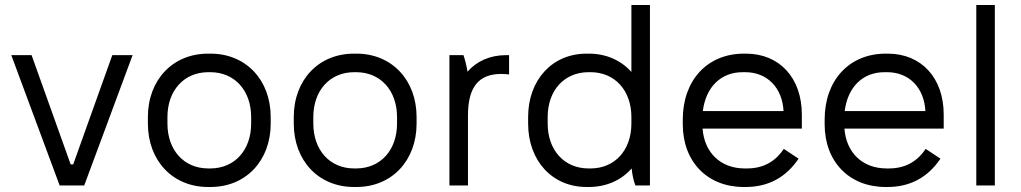

<svg xmlns="http://www.w3.org/2000/svg" viewBox="-20 -740 4074 766"><path d="M218 0H316L509 -520H428L272 -84H262L106 -520H25Z M810 6H820C961 6 1060 -99 1060 -247V-273C1060 -421 961 -526 820 -526H810C669 -526 570 -421 570 -273V-247C570 -99 669 6 810 6ZM811 -68C713 -68 648 -142 648 -247V-273C648 -379 714 -452 811 -452H819C916 -452 982 -379 982 -273V-247C982 -142 917 -68 819 -68Z M1392 6H1402C1543 6 1642 -99 1642 -247V-273C1642 -421 1543 -526 1402 -526H1392C1251 -526 1152 -421 1152 -273V-247C1152 -99 1251 6 1392 6ZM1393 -68C1295 -68 1230 -142 1230 -247V-273C1230 -379 1296 -452 1393 -452H1401C1498 -452 1564 -379 1564 -273V-247C1564 -142 1499 -68 1401 -68Z M1773 0H1847V-279C1847 -392 1889 -445 1980 -445C1990 -445 2004 -444 2011 -443V-520H1999C1935 -520 1882 -496 1845 -454C1842 -477 1835 -502 1829 -520H1773Z M2320 6H2329C2399 6 2459 -21 2500 -68C2502 -45 2508 -17 2515 0H2573V-720H2499V-453C2458 -499 2399 -526 2329 -526H2320C2183 -526 2087 -421 2087 -273V-247C2087 -99 2183 6 2320 6ZM2328 -68C2231 -68 2165 -141 2165 -247V-273C2165 -379 2231 -452 2328 -452H2336C2433 -452 2499 -379 2499 -273V-247C2499 -142 2434 -68 2336 -68Z M2947 6H2955C3047 6 3117 -34 3166 -107L3107 -146C3078 -102 3032 -68 2961 -68H2951C2855 -68 2790 -131 2783 -227H3179V-283C3179 -429 3090 -526 2956 -526H2948C2802 -526 2704 -420 2704 -263V-244C2704 -95 2802 6 2947 6ZM2784 -297C2796 -392 2855 -452 2943 -452H2953C3041 -452 3101 -390 3106 -297Z M3513 6H3521C3613 6 3683 -34 3732 -107L3673 -146C3644 -102 3598 -68 3527 -68H3517C3421 -68 3356 -131 3349 -227H3745V-283C3745 -429 3656 -526 3522 -526H3514C3368 -526 3270 -420 3270 -263V-244C3270 -95 3368 6 3513 6ZM3350 -297C3362 -392 3421 -452 3509 -452H3519C3607 -452 3667 -390 3672 -297Z M3875 0H3949V-720H3875Z"/></svg>

Font: Fixel Text Regular
Style: Regular
Weight: 400
Width: 4
Designer: AlfaBravo + MacPaw
Foundry: Kyrylo Tkachov, Marchela Mozhyna, Serhii Makarenko, Maria Weinstein, Zakhar Kryvoshyya
Version: Version 1.211